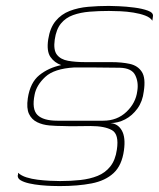

<svg xmlns="http://www.w3.org/2000/svg" viewBox="-20 -485 537 649"><path d="M41 99Q52 109 69.5 114.5Q87 120 107.5 122.5Q128 125 148 126Q168 127 183 127Q219 127 251.5 123.5Q284 120 310 109.5Q336 99 353 77.5Q370 56 375 21Q383 -31 358.5 -45Q334 -59 286 -59Q263 -59 239.5 -58.5Q216 -58 193 -59Q170 -59 147 -61Q124 -63 105.5 -72Q87 -81 78 -100Q69 -119 74 -153Q82 -206 113 -231Q144 -256 187 -265Q164 -273 150.5 -292.5Q137 -312 143 -352Q149 -391 168 -414Q187 -437 215.5 -448Q244 -459 278 -462Q312 -465 348 -465Q357 -465 381.5 -464Q406 -463 433.5 -459.5Q461 -456 480 -449Q499 -442 497 -430Q496 -426 496 -422.5Q496 -419 495 -415Q488 -426 470.5 -432.5Q453 -439 431 -442.5Q409 -446 387 -447Q365 -448 348 -448Q314 -448 283 -445.5Q252 -443 227 -434Q202 -425 186 -405.5Q170 -386 165 -351Q160 -316 172.5 -300Q185 -284 210 -279.5Q235 -275 269 -275Q291 -275 312.5 -275Q334 -275 356 -275Q392 -275 419 -269Q446 -263 459.5 -242Q473 -221 466 -176Q462 -142 444.5 -118Q427 -94 403 -81.5Q379 -69 353 -69Q379 -67 392 -43.5Q405 -20 399 23Q392 74 364 100Q336 126 289.5 135Q243 144 182 144Q173 144 155.5 143.5Q138 143 117.5 141Q97 139 79 135Q61 131 50 124.5Q39 118 40 108Q41 106 41 103.5Q41 101 41 99ZM329 -77Q376 -77 407.5 -107Q439 -137 444 -177Q449 -207 437 -231Q425 -255 385 -256L291 -257Q282 -257 267 -257Q252 -257 240.5 -257Q229 -257 231 -257Q163 -253 133 -225Q103 -197 97 -165Q87 -116 106.5 -96.5Q126 -77 174 -77Z"/></svg>

Font: Genos Thin Thin
Style: Italic
Weight: 250
Italic angle: -8°
Version: Version 1.010